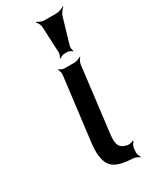

<svg xmlns="http://www.w3.org/2000/svg" viewBox="-194 -772 673 840"><g transform="rotate(-30 143.0 -352.0)"><path d="M186 -136 226 -464C227 -473 235 -488 241 -493L239 -495C233 -490 217 -484 208 -484H157C148 -484 134 -490 130 -495L128 -493C132 -488 136 -473 135 -464L95 -141C91 -108 92 -82 97 -62C108 -9 153 4 217 7C228 7 243 14 249 19L252 17C247 11 241 -3 243 -13L245 -34C246 -42 254 -54 259 -57L256 -61C252 -57 237 -54 229 -55C189 -62 179 -83 186 -136ZM225 -557 263 -687C267 -699 279 -714 286 -720L285 -723C277 -717 258 -710 246 -710H186C174 -710 157 -717 151 -723L148 -720C155 -714 163 -699 163 -687L169 -557C169 -549 165 -537 160 -533L164 -530C168 -535 180 -540 187 -540H203C210 -540 222 -535 224 -530L228 -533C225 -537 223 -549 225 -557Z"/></g></svg>

Font: Gamestation Storm Oblique 
Style: Italic
Weight: 400
Designer: Jonas Hecksher
Foundry: Jonas Hecksher, Playtypeª, e-types AS
Version: Version 1.003